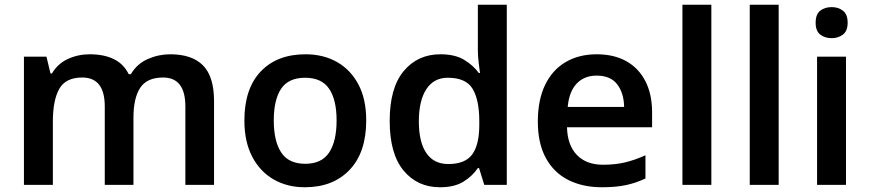

<svg xmlns="http://www.w3.org/2000/svg" viewBox="-20 -780 3670 810"><path d="M698 -551Q790 -551 836.5 -504Q883 -457 883 -353V0H762V-331Q762 -453 668 -453Q600 -453 571.5 -409.5Q543 -366 543 -284V0H422V-331Q422 -453 327 -453Q257 -453 230 -405Q203 -357 203 -267V0H81V-541H176L193 -470H199Q224 -512 267 -531.5Q310 -551 358 -551Q419 -551 460.5 -530.5Q502 -510 523 -467H532Q558 -511 603.5 -531Q649 -551 698 -551Z M1525 -272Q1525 -137 1455 -63.5Q1385 10 1266 10Q1192 10 1134.5 -23Q1077 -56 1044 -119Q1011 -182 1011 -272Q1011 -406 1080 -478.5Q1149 -551 1269 -551Q1344 -551 1401.5 -518.5Q1459 -486 1492 -424Q1525 -362 1525 -272ZM1135 -272Q1135 -184 1166.5 -136.5Q1198 -89 1268 -89Q1337 -89 1368.5 -136.5Q1400 -184 1400 -272Q1400 -359 1368.5 -405.5Q1337 -452 1267 -452Q1197 -452 1166 -405.5Q1135 -359 1135 -272Z M1836 10Q1741 10 1682.5 -60.5Q1624 -131 1624 -270Q1624 -409 1683 -480Q1742 -551 1838 -551Q1899 -551 1937.5 -528Q1976 -505 2000 -472H2005Q2003 -487 1999.5 -515Q1996 -543 1996 -567V-760H2118V0H2023L2001 -71H1996Q1973 -37 1935 -13.5Q1897 10 1836 10ZM1871 -88Q1943 -88 1972.5 -129Q2002 -170 2002 -253V-269Q2002 -358 1974 -405Q1946 -452 1869 -452Q1810 -452 1778.5 -403.5Q1747 -355 1747 -268Q1747 -181 1778.5 -134.5Q1810 -88 1871 -88Z M2497 -551Q2570 -551 2622 -522Q2674 -493 2702.5 -438Q2731 -383 2731 -306V-243H2372Q2374 -167 2414 -126Q2454 -85 2524 -85Q2576 -85 2617.5 -95Q2659 -105 2703 -125V-27Q2663 -8 2620.5 1Q2578 10 2519 10Q2439 10 2378 -20.5Q2317 -51 2283 -113Q2249 -175 2249 -267Q2249 -359 2280 -422.5Q2311 -486 2367 -518.5Q2423 -551 2497 -551ZM2497 -461Q2445 -461 2413 -427.5Q2381 -394 2375 -329H2613Q2612 -387 2584 -424Q2556 -461 2497 -461Z M2981 0H2859V-760H2981Z M3265 0H3143V-760H3265Z M3549 -541V0H3427V-541ZM3489 -750Q3516 -750 3536 -735Q3556 -720 3556 -684Q3556 -649 3536 -634Q3516 -619 3489 -619Q3460 -619 3440.5 -634Q3421 -649 3421 -684Q3421 -720 3440.5 -735Q3460 -750 3489 -750Z"/></svg>

Font: Noto Sans Sundanese SemiBold
Style: Regular
Weight: 600
Version: Version 2.003